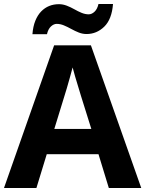

<svg xmlns="http://www.w3.org/2000/svg" viewBox="-20 -945 730 965"><path d="M527 0 475 -170H215L163 0H0L252 -717H437L690 0ZM387 -463Q382 -480 374 -506Q366 -532 358 -559Q350 -586 345 -606Q340 -586 331.5 -556.5Q323 -527 315.5 -500.5Q308 -474 304 -463L253 -297H439ZM143 -773Q146 -812 157.5 -840.5Q169 -869 187 -887.5Q205 -906 227.5 -915Q250 -924 276 -924Q296 -924 315.5 -916.5Q335 -909 353.5 -898.5Q372 -888 390 -880.5Q408 -873 426 -873Q441 -873 455 -886Q469 -899 475 -925H548Q542 -848 504 -811Q466 -774 415 -774Q395 -774 376 -781.5Q357 -789 338 -799.5Q319 -810 301 -817.5Q283 -825 265 -825Q250 -825 236 -812Q222 -799 216 -773Z"/></svg>

Font: Noto Sans Devanagari
Style: Regular
Weight: 400
Designer: Jelle Bosma - Monotype Design Team
Foundry: Monotype Imaging Inc.
Version: Version 2.003